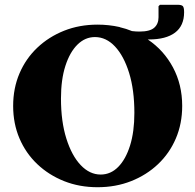

<svg xmlns="http://www.w3.org/2000/svg" viewBox="-20 -773 817 803"><path d="M388 10Q312 10 248 -15.5Q184 -41 136 -86.5Q88 -132 61.5 -194Q35 -256 35 -330Q35 -404 61.5 -466Q88 -528 136 -573.5Q184 -619 248 -644.5Q312 -670 388 -670Q435 -670 480 -660Q481 -659 482 -659Q508 -653 532 -643Q540 -642 548 -641.5Q556 -641 563 -641Q607 -641 625 -657Q643 -673 643 -701V-747L649 -753H723Q739 -753 744.5 -747.5Q750 -742 750 -722Q750 -665 712 -636.5Q674 -608 603 -608H598Q665 -563 703.5 -491Q742 -419 742 -330Q742 -256 715.5 -194Q689 -132 641 -86.5Q593 -41 528.5 -15.5Q464 10 388 10ZM401 -43Q443 -43 474.5 -75Q506 -107 524 -164.5Q542 -222 542 -301Q542 -397 520 -468Q498 -539 461 -578.5Q424 -618 377 -618Q336 -618 304 -586.5Q272 -555 253.5 -497.5Q235 -440 235 -361Q235 -265 257.5 -193.5Q280 -122 317.5 -82.5Q355 -43 401 -43Z"/></svg>

Font: Spectral ExtraBold
Style: Regular
Weight: 800
Designer: Jean-Baptiste Levee
Foundry: Production Type
Version: Version 2.001